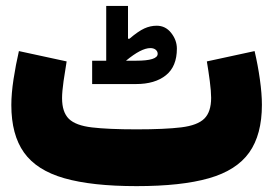

<svg xmlns="http://www.w3.org/2000/svg" viewBox="-20 -634 930 654"><path d="M847.2 -460Q858.4 -412.6 865.2 -363.8Q872.1 -314.9 872.1 -276.9Q872.1 -175.3 828.9 -114.5Q785.6 -53.7 691.9 -26.9Q598.1 0 445.3 0Q293 0 199 -26.9Q105 -53.7 61.8 -114.3Q18.6 -174.8 18.6 -276.4Q18.6 -314.9 26.1 -364.3Q33.7 -413.6 44.4 -460L207 -424.8Q201.7 -394 196.5 -357.7Q191.4 -321.3 191.4 -299.8Q191.4 -252 214.6 -229.2Q237.8 -206.5 293.2 -200Q348.6 -193.4 445.3 -193.4Q542 -193.4 597.4 -200.2Q652.8 -207 676 -230Q699.2 -252.9 699.2 -300.8Q699.2 -322.3 694.6 -357.9Q689.9 -393.6 684.6 -424.8ZM341.8 -427.2V-613.8H416V-502H420.9Q451.2 -527.8 471.7 -537.1Q492.2 -546.4 513.7 -546.4Q543.9 -546.4 563.2 -521.7Q582.5 -497.1 582.5 -468.3Q582.5 -407.7 545.2 -377.7Q507.8 -347.7 443.4 -347.7H293.9V-427.2ZM409.2 -427.2H443.4Q517.1 -427.2 517.1 -450.7Q517.1 -459 510.3 -464.6Q503.4 -470.2 492.2 -470.2Q460.9 -470.2 409.2 -427.2Z"/></svg>

Font: Estedad-FD Black
Style: Regular
Weight: 900
Designer: Amin Abedi
Version: Version 7.3